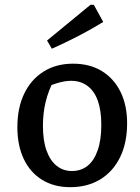

<svg xmlns="http://www.w3.org/2000/svg" viewBox="-20 -766 580 796"><path d="M271 10Q204 10 154.5 -20.5Q105 -51 78.5 -107Q52 -163 52 -239Q52 -319 80.5 -378Q109 -437 161 -469.5Q213 -502 283 -502Q352 -502 402 -471.5Q452 -441 479.5 -385.5Q507 -330 507 -255Q507 -174 478 -114.5Q449 -55 396 -22.5Q343 10 271 10ZM278 -57Q316 -57 343 -78.5Q370 -100 385 -143Q400 -186 400 -248Q400 -308 385.5 -348.5Q371 -389 342.5 -410Q314 -431 275 -431Q249 -431 217.5 -421.5Q186 -412 144 -393L204 -435Q181 -391 169.5 -344.5Q158 -298 158 -244Q158 -183 173 -141.5Q188 -100 215 -78.5Q242 -57 278 -57ZM195 -564 175 -598 355 -746H369L408 -675Q356 -643 302.5 -615.5Q249 -588 195 -564Z"/></svg>

Font: Piazzolla Thin SemiBold
Style: Regular
Weight: 600
Version: Version 2.005